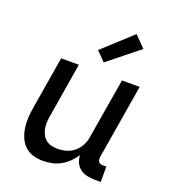

<svg xmlns="http://www.w3.org/2000/svg" viewBox="-141 -875 881 988"><g transform="rotate(20 300.0 -381.0)"><path d="M206 8Q178 8 151.5 0Q125 -8 106.5 -26Q88 -44 77.5 -68.5Q67 -93 63 -120Q59 -147 60.5 -175Q62 -203 67 -231L115 -520H212L162 -217Q159 -200 158.5 -182.5Q158 -165 161.5 -148.5Q165 -132 173 -117.5Q181 -103 193.5 -93.5Q206 -84 222.5 -80Q239 -76 256 -76Q280 -76 304.5 -83Q329 -90 348 -106.5Q367 -123 378.5 -145.5Q390 -168 393 -192L448 -520H545L477 -111Q476 -104 477 -97Q478 -90 482 -85Q486 -80 492.5 -78Q499 -76 506 -76H524V8H492Q470 8 449 3.5Q428 -1 411.5 -13Q395 -25 386 -44.5Q377 -64 377 -86Q363 -64 344 -45.5Q325 -27 302.5 -14.5Q280 -2 255 3Q230 8 206 8ZM328 -575 279 -625 437 -770 496 -710Z"/></g></svg>

Font: Iosevka Custom Medium
Style: Italic
Weight: 500
Italic angle: -9°
Designer: Belleve Invis
Foundry: Belleve Invis
Version: Version 27.0.1